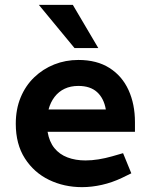

<svg xmlns="http://www.w3.org/2000/svg" viewBox="-20 -763 611 791"><path d="M318 8Q244 8 182 -22Q120 -52 82.5 -110.5Q45 -169 45 -253Q45 -313 65 -361.5Q85 -410 121 -444.5Q157 -479 203.5 -497.5Q250 -516 303 -516Q379 -516 431 -483Q483 -450 509.5 -392Q536 -334 536 -260V-220H176Q183 -179 204 -153Q225 -127 258 -114.5Q291 -102 332 -102Q358 -102 386 -106.5Q414 -111 442 -119L487 -132L521 -49L482 -30Q442 -11 400 -1.5Q358 8 318 8ZM180 -312H416Q408 -358 380 -383.5Q352 -409 303 -409Q271 -409 246.5 -397.5Q222 -386 205 -364Q188 -342 180 -312ZM287 -565 140 -743H280L385 -565Z"/></svg>

Font: REM Medium Medium
Style: Regular
Weight: 500
Version: Version 1.005;gftools[0.9.28]